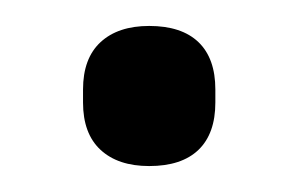

<svg xmlns="http://www.w3.org/2000/svg" viewBox="-20 -337 224 148"><path d="M95 -209Q71 -209 57.5 -221.5Q44 -234 44 -258V-268Q44 -292 57.5 -304.5Q71 -317 95 -317Q120 -317 133 -304.5Q146 -292 146 -268V-258Q146 -234 133 -221.5Q120 -209 95 -209Z"/></svg>

Font: Sofia Sans Extra Condensed Medium
Style: Regular
Weight: 500
Version: Version 4.100